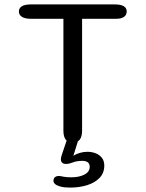

<svg xmlns="http://www.w3.org/2000/svg" viewBox="-20 -639 659 869"><path d="M499.5 -619Q553.5 -619 553.5 -587Q553.5 -571.5 541.5 -562.8Q529.5 -554 506.5 -554H351.5V-47.5Q351.5 6.5 309 6.5Q267 6.5 267 -47.5V-554H119.5Q93 -554 79.2 -562.8Q65.5 -571.5 65.5 -587Q65.5 -602.5 79.2 -610.8Q93 -619 119.5 -619ZM297.5 210Q284.5 210 272.5 208.8Q260.5 207.5 250.5 204.5Q222 196 222 179Q222 168.5 228.8 163Q235.5 157.5 246 157.5Q254.5 157.5 265.5 160.5Q272.5 162 282.8 162.8Q293 163.5 303 163.5Q338 163.5 362 151.2Q386 139 386 116Q386 101.5 376.8 95.2Q367.5 89 353.5 89Q339 89 328.2 91Q317.5 93 308.5 96.5Q301 99.5 293.8 101.2Q286.5 103 278.5 103Q267 103 261.2 97.2Q255.5 91.5 255.5 81.5Q255.5 77.5 256.8 72.2Q258 67 259.5 62.5L285.5 -14.5Q292 -32.5 315.5 -32.5Q325 -32.5 331 -28Q337 -23.5 337 -13.5L312 66Q324.5 58 341.2 53Q358 48 376 48Q395 48 412.2 54.5Q429.5 61 440.8 74.8Q452 88.5 452 110.5Q452 144 430.5 166.2Q409 188.5 374 199.2Q339 210 297.5 210Z"/></svg>

Font: Sono ExtraLight Monospace
Style: Regular
Weight: 400
Version: Version 2.112